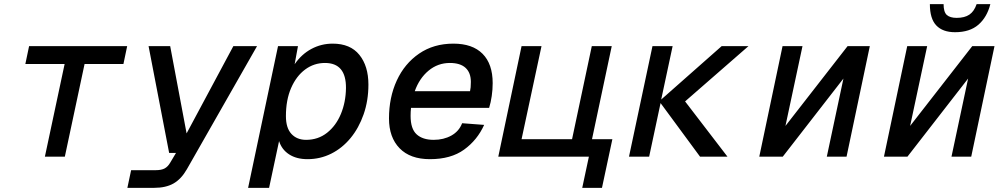

<svg xmlns="http://www.w3.org/2000/svg" viewBox="-20 -754 4840 924"><path d="M196 0 291 -446H102L120 -532H592L574 -446H387L292 0Z M593 150 611 65H729Q757 65 772.5 56.5Q788 48 799 29L827 -18H794L695 -532H799L878 -112L1103 -532H1217L879 61Q852 108 815 129Q778 150 722 150Z M1174 150 1318 -532H1414L1398 -445Q1431 -493 1478.5 -518.5Q1526 -544 1581 -544Q1666 -544 1709.5 -490Q1753 -436 1753 -347Q1753 -270 1730 -204Q1707 -138 1667 -89.5Q1627 -41 1574 -14.5Q1521 12 1460 12Q1407 12 1371.5 -11Q1336 -34 1323 -75L1275 150ZM1453 -81Q1511 -81 1554 -115Q1597 -149 1620.5 -205.5Q1644 -262 1645 -330Q1646 -451 1544 -451Q1491 -451 1448.5 -419.5Q1406 -388 1381 -330.5Q1356 -273 1356 -195Q1356 -138 1382.5 -109.5Q1409 -81 1453 -81Z M2049 12Q1954 12 1903 -40.5Q1852 -93 1852 -184Q1852 -285 1889.5 -366.5Q1927 -448 1997 -496Q2067 -544 2162 -544Q2254 -544 2302.5 -495Q2351 -446 2351 -354Q2351 -323 2346.5 -292Q2342 -261 2334 -235H1958Q1956 -216 1956 -196Q1956 -134 1985 -107.5Q2014 -81 2067 -81Q2115 -81 2152 -101.5Q2189 -122 2204 -161L2310 -153Q2277 -80 2213.5 -34Q2150 12 2049 12ZM2145 -451Q2087 -451 2042.5 -414Q1998 -377 1976 -315H2242Q2244 -324 2245 -334Q2246 -344 2246 -360Q2246 -404 2220.5 -427.5Q2195 -451 2145 -451Z M2782 150 2814 0H2378L2490 -532H2586L2490 -84H2733L2828 -532H2924L2829 -84H2832H2927L2877 150Z M3007 0 3120 -532H3217L3162 -275L3453 -532H3582L3277 -266L3481 0H3349L3159 -258L3104 0Z M3634 0 3746 -532H3842L3760 -148L4059 -532H4166L4054 0H3959L4039 -376L3747 0Z M4234 0 4346 -532H4442L4360 -148L4659 -532H4766L4654 0H4559L4639 -376L4347 0ZM4576 -599Q4517 -599 4486 -631.5Q4455 -664 4455 -734H4521Q4521 -696 4536.5 -682Q4552 -668 4584 -668Q4622 -668 4645 -683.5Q4668 -699 4680 -734H4746Q4730 -671 4688.5 -635Q4647 -599 4576 -599Z"/></svg>

Font: Geist Mono Medium
Style: Italic
Weight: 500
Italic angle: -12°
Monospace: yes
Designer: Basement.studio, Andrés Briganti, Mateo Zaragoza
Foundry: Basement.studio, Vercel, Andrés Briganti, Guido Ferreyra, Mateo Zaragoza
Version: Version 1.500; ttfautohint (v1.8.4.7-5d5b)